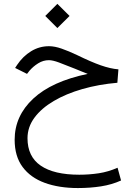

<svg xmlns="http://www.w3.org/2000/svg" viewBox="-20 -641 698 992"><path d="M213.9 -558.6 276.4 -621.1 339.4 -558.6 276.4 -496.1ZM433.1 -259.3Q414.6 -266.6 403.6 -271Q392.6 -275.4 366.7 -286.1Q316.9 -306.2 284.7 -318.1Q252.4 -330.1 232.9 -330.1Q203.1 -330.1 177 -313.7Q150.9 -297.4 131.8 -274.9L119.6 -259.3L58.1 -290L68.4 -305.7Q98.1 -350.1 140.6 -376.2Q183.1 -402.3 233.4 -402.3Q262.7 -402.3 298.8 -389.6Q335 -377 378.4 -356.4Q451.2 -320.8 500.7 -303.5Q550.3 -286.1 591.8 -282.7L586.4 -213.4Q489.7 -205.1 405.5 -180.9Q321.3 -156.7 257.6 -119.1Q193.8 -81.5 158 -33Q122.1 15.6 122.1 73.2Q122.1 168 190.4 214.8Q258.8 261.7 389.6 261.7Q440.9 261.7 490.5 254.2Q540 246.6 587.4 225.6L605.5 291.5Q558.1 313 502 321.8Q445.8 330.6 382.8 330.6Q284.7 330.6 211.2 303.7Q137.7 276.9 96.7 221.7Q55.7 166.5 55.7 81.1Q55.7 -42 151.6 -131.3Q247.6 -220.7 433.1 -259.3Z"/></svg>

Font: Vazir Light
Style: Light
Weight: 300
Designer: Saber Rastikerdar
Foundry: Saber Rastikerdar
Version: Version 30.0.0